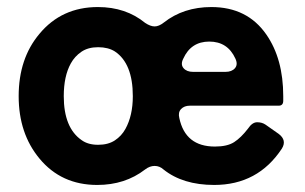

<svg xmlns="http://www.w3.org/2000/svg" viewBox="-20 -514 867 545"><path d="M392 -33Q335 11 256 11Q154 11 92 -64Q33 -135 33 -241Q33 -348 92 -418Q155 -494 258 -494Q337 -494 392 -449Q407 -439 419 -439Q431 -439 445 -450Q501 -494 580 -494Q682 -494 736 -416Q784 -347 784 -241V-228Q784 -214 771 -214H519Q503 -214 494 -204.5Q485 -195 489 -179Q506 -98 590 -98Q625 -98 644.5 -110.5Q664 -123 684 -149Q696 -167 710 -167Q724 -167 734 -160L771 -134Q795 -116 780 -92Q712 11 588 11Q499 11 444 -33Q433 -43 419 -43Q405 -43 392 -33ZM528 -310H620Q638 -310 647 -320.5Q656 -331 648 -348Q626 -396 574 -396Q522 -396 500 -347Q492 -331 501 -320.5Q510 -310 528 -310ZM212 -116Q230 -103 258.5 -103Q287 -103 306 -115.5Q325 -128 336 -148Q357 -186 357 -241Q357 -334 306 -368Q287 -380 258.5 -380Q230 -380 211 -367Q192 -354 181 -334Q161 -298 161 -241Q161 -151 212 -116Z"/></svg>

Font: Tsunagi Gothic Black
Style: Regular
Weight: 900
Designer: Yoshimichi Ohira
Foundry: Positype
Version: Version 1.001